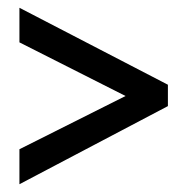

<svg xmlns="http://www.w3.org/2000/svg" viewBox="-20 -593 481 494"><path d="M30 -119V-209L303 -346L30 -484V-573L412 -375V-320Z"/></svg>

Font: Noto Sans Kannada ExtraCondensed Medium
Style: Regular
Weight: 500
Width: 2
Designer: Jelle Bosma - Monotype Design Team
Foundry: Monotype Imaging Inc.
Version: Version 2.005; ttfautohint (v1.8.4.7-5d5b)